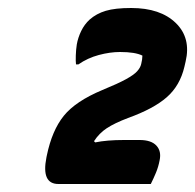

<svg xmlns="http://www.w3.org/2000/svg" viewBox="-20 -815 488 480"><path d="M357 -355H126Q83 -355 96 -421L97 -426Q110 -489 139.5 -525.5Q169 -562 236 -590Q275 -606 295 -617Q315 -628 323 -637Q331 -646 333 -655Q336 -667 336 -676Q318 -685 280 -685Q255 -685 227 -677.5Q199 -670 176 -654H170Q169 -662 169.5 -676.5Q170 -691 172 -704Q175 -721 183 -737.5Q191 -754 204 -766Q221 -781 244.5 -788Q268 -795 308 -795Q381 -795 419.5 -757.5Q458 -720 444 -661L441 -648Q430 -601 397 -572Q364 -543 300 -520Q266 -507 247 -494.5Q228 -482 215 -462L218 -459Q247 -465 290 -465H329Q358 -465 371 -451Q384 -437 379 -414Q376 -398 370 -383.5Q364 -369 357 -355Z"/></svg>

Font: Recursive Sn Csl St XBd
Style: Italic
Weight: 800
Italic angle: -15°
Version: Version 1.079;hotconv 1.0.112;makeotfexe 2.5.65598; ttfautoh